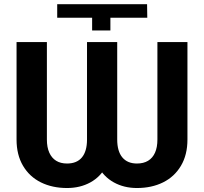

<svg xmlns="http://www.w3.org/2000/svg" viewBox="-20 -898 985 927"><path d="M256.2 -812.5V-877.7H690.1L691.1 -812.5H513V-751H424.8V-812.5ZM521.9 -695V-224.3Q521.9 -150.4 493.9 -97.5Q465.9 -44.6 416.4 -17.4Q366.9 9.8 303.7 9.8Q232.7 9.8 177.6 -17.4Q122.5 -44.6 91.2 -97.5Q59.9 -150.4 59.9 -224.3V-695H206.4V-224.3Q206.4 -186.7 218 -161Q229.6 -135.2 251.1 -121.8Q272.6 -108.5 303.7 -108.5Q351.1 -108.5 375.6 -138.1Q400.1 -167.8 400.1 -224.3V-695ZM885 -695V-224.3Q885 -150.4 853.6 -97.5Q822.3 -44.6 767.2 -17.4Q712.1 9.8 641.2 9.8Q578.8 9.8 529.6 -17.4Q480.3 -44.6 452.4 -97.3Q424.5 -150 424.5 -224.3V-695H545.9V-224.3Q545.9 -167.8 570.6 -138.1Q595.3 -108.5 641.2 -108.5Q673 -108.5 695 -121.8Q717.1 -135.2 728.5 -161Q740 -186.7 740 -224.3V-695Z"/></svg>

Font: Pretendard GOV Variable
Style: Regular
Weight: 400
Designer: Base glyphs from Inter by Rasmus Andersson; Hangul glyphs from Noto Sans CJK(Source Han Sans) by Jang Soo-young and Kang
Foundry: Kil Hyung-jin
Version: Version 1.307;Glyphs 3.2 (3192)